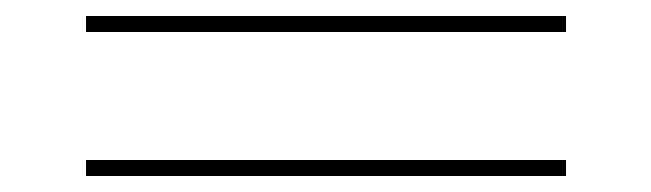

<svg xmlns="http://www.w3.org/2000/svg" viewBox="-20 -385 814 240"><path d="M87.5 -345V-365H687.5V-345ZM87.5 -165V-185H687.5V-165Z"/></svg>

Font: Now Thin
Style: Regular
Weight: 250
Designer: Alfredo Marco Pradil
Foundry: Alfredo Marco Pradil
Version: Version 1.002;PS 001.002;hotconv 1.0.88;makeotf.lib2.5.64775